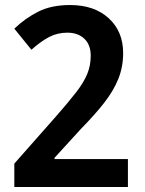

<svg xmlns="http://www.w3.org/2000/svg" viewBox="-20 -744 576 764"><path d="M489 0H37V-93L203 -281Q253 -338 283.5 -377.5Q314 -417 327.5 -450.5Q341 -484 341 -522Q341 -566 315.5 -590Q290 -614 248 -614Q209 -614 176 -597Q143 -580 105 -546L37 -630Q81 -672 133 -698Q185 -724 259 -724Q355 -724 412.5 -671.5Q470 -619 470 -533Q470 -478 451 -430.5Q432 -383 395 -335.5Q358 -288 302 -231L197 -116V-111H489Z"/></svg>

Font: Noto Sans Bengali SemiCondensed SemiBold
Style: Regular
Weight: 600
Width: 4
Designer: Joana Ranito - Universal Thirst; Jelle Bosma - Monotype Design Team
Foundry: Universal Thirst ehf.
Version: Version 3.000; ttfautohint (v1.8.4.7-5d5b)